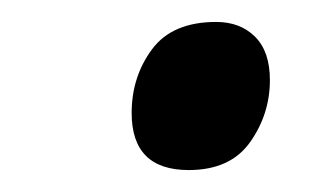

<svg xmlns="http://www.w3.org/2000/svg" viewBox="-20 -570 296 175"><path d="M152 -415Q100 -415 100 -467Q100 -500 118.5 -525Q137 -550 177 -550Q199 -550 212.5 -536.5Q226 -523 226 -497Q226 -466 208 -440.5Q190 -415 152 -415Z"/></svg>

Font: Noto Sans IKEA
Style: Italic
Weight: 400
Italic angle: -12°
Designer: Monotype Design Team
Foundry: Monotype Imaging Inc.
Version: Version 2.001